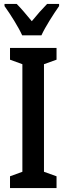

<svg xmlns="http://www.w3.org/2000/svg" viewBox="-20 -958 338 978"><path d="M281 -938H220C192 -909 173 -888 142 -850C114 -884 87 -916 65 -938H3V-927C34 -884 74 -820 93 -778H191C211 -822 253 -887 281 -927ZM268 0V-60L204 -83V-631L268 -654V-714H31V-654L94 -631V-83L31 -60V0Z"/></svg>

Font: Noto Sans Display Condensed Medium
Style: Regular
Weight: 500
Width: 3
Designer: Monotype Design Team
Foundry: Monotype Imaging Inc.
Version: Version 1.900